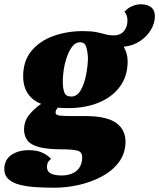

<svg xmlns="http://www.w3.org/2000/svg" viewBox="-75 -675 742 895"><path d="M178 200Q136 200 94 197.5Q52 195 18 186.5Q-16 178 -36 159.5Q-56 141 -55 109Q-53 68 -21 46.5Q11 25 60 25Q98 25 124 37.5Q150 50 163 66Q150 76 147 85Q144 94 144 103Q144 125 162.5 134Q181 143 213 143Q238 143 259.5 134.5Q281 126 294 108Q307 90 308 63Q310 34 287 27.5Q264 21 214 21Q147 21 108.5 11Q70 1 54 -19Q38 -39 37 -69Q37 -111 61.5 -140.5Q86 -170 117 -191Q77 -206 55 -238.5Q33 -271 33 -320Q33 -391 71.5 -437.5Q110 -484 173.5 -507Q237 -530 312 -530Q351 -530 375 -525Q399 -520 416.5 -515Q434 -510 454 -510Q487 -510 503.5 -531Q520 -552 519 -581Q519 -606 505 -620Q521 -638 541.5 -646.5Q562 -655 582 -655Q611 -655 629 -641.5Q647 -628 647 -599Q647 -568 629 -537Q611 -506 578.5 -484Q546 -462 502 -457Q510 -442 515 -425.5Q520 -409 520 -389Q520 -319 483 -270Q446 -221 383.5 -196Q321 -171 244 -171Q233 -171 220.5 -171.5Q208 -172 194 -173Q190 -168 187 -162.5Q184 -157 184 -150Q184 -139 201.5 -136.5Q219 -134 253 -134H322Q422 -134 466.5 -102Q511 -70 510 -12Q509 42 478.5 82Q448 122 399 148Q350 174 292.5 187Q235 200 178 200ZM257 -225Q284 -225 300.5 -253Q317 -281 325.5 -322Q334 -363 335 -402Q334 -431 327.5 -454.5Q321 -478 298 -478Q278 -478 263 -459.5Q248 -441 237.5 -411.5Q227 -382 222 -349.5Q217 -317 218 -289Q218 -263 225 -244Q232 -225 257 -225Z"/></svg>

Font: Sansita Swashed Light Black
Style: Regular
Weight: 900
Version: Version 1.003